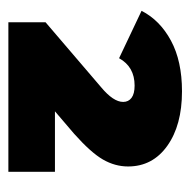

<svg xmlns="http://www.w3.org/2000/svg" viewBox="-18 -774 465 470"><g transform="rotate(90 215.0 -539.5)"><path d="M401 -441V-327H35V-418L194 -554Q230 -584 230 -608Q230 -621 220 -628.5Q210 -636 190 -636Q144 -636 123 -598L7 -653Q30 -698 80 -725Q130 -752 204 -752Q287 -752 337.5 -716Q388 -680 388 -620Q388 -588 371 -558.5Q354 -529 308 -488L253 -441Z"/></g></svg>

Font: Montserrat Alternates Black
Style: Regular
Weight: 900
Designer: Julieta Ulanovsky
Foundry: Julieta Ulanovsky
Version: Version 7.200